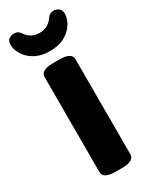

<svg xmlns="http://www.w3.org/2000/svg" viewBox="-196 -760 641 807"><g transform="rotate(-30 124.5 -356.5)"><path d="M110 2Q78 2 63.5 -6.5Q49 -15 49 -31V-492Q49 -508 63.5 -516.5Q78 -525 110 -525H138Q170 -525 184.5 -516.5Q199 -508 199 -492V-31Q199 -15 184.5 -6.5Q170 2 138 2ZM124 -575Q82 -575 53 -591Q24 -607 8.5 -631.5Q-7 -656 -7 -681Q-7 -699 3.5 -707Q14 -715 28 -715Q40 -715 47 -710.5Q54 -706 60 -697Q82 -663 125 -663Q166 -663 191 -699Q201 -715 220 -715Q233 -715 244.5 -707Q256 -699 256 -681Q256 -656 240.5 -631.5Q225 -607 196 -591Q167 -575 124 -575Z"/></g></svg>

Font: Asap Semi Condensed
Style: Bold
Weight: 700
Width: 4
Designer: Pablo Cosgaya
Foundry: Omnibus-Type
Version: Version 3.001; ttfautohint (v1.8.4.7-5d5b)